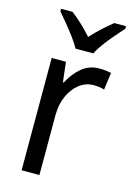

<svg xmlns="http://www.w3.org/2000/svg" viewBox="-117 -826 608 885"><g transform="rotate(15 186.5 -383.0)"><path d="M303 -546Q317 -546 332 -544.5Q347 -543 360 -540L349 -458Q325 -465 297 -465Q261 -465 230.5 -442Q200 -419 181.5 -378Q163 -337 163 -284V0H78V-536H146L157 -441H161Q184 -486 219.5 -516Q255 -546 303 -546ZM173 -606Q161 -628 141.5 -654.5Q122 -681 100.5 -707Q79 -733 61 -754V-766H116Q139 -749 165 -724.5Q191 -700 215 -673Q241 -701 265 -723Q289 -745 315 -766H371V-754Q354 -735 331.5 -709Q309 -683 289 -656Q269 -629 258 -606Z"/></g></svg>

Font: Noto Sans Thai SemCond
Style: Regular
Weight: 400
Width: 4
Designer: Monotype Design Team
Foundry: Monotype Imaging Inc.
Version: Version 2.002; ttfautohint (v1.8.4.7-5d5b)